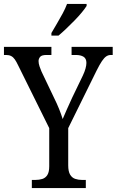

<svg xmlns="http://www.w3.org/2000/svg" viewBox="-24 -951 590 971"><path d="M137 0V-41H154Q174 -41 190 -46Q206 -51 215.5 -66Q225 -81 225 -110V-303L68 -620Q59 -639 51 -650.5Q43 -662 32.5 -667.5Q22 -673 7 -673H-4V-714H236V-673H211Q187 -673 179 -663.5Q171 -654 171 -642Q171 -630 176 -615Q181 -600 186 -589L249 -457Q264 -427 275 -399.5Q286 -372 293 -349Q301 -369 314 -397.5Q327 -426 341 -457L395 -569Q404 -588 408.5 -604.5Q413 -621 413 -633Q413 -655 398.5 -664Q384 -673 359 -673H338V-714H546V-673H537Q524 -673 513.5 -666Q503 -659 491.5 -642Q480 -625 465 -595L321 -303V-115Q321 -84 330.5 -68Q340 -52 356 -46.5Q372 -41 391 -41H410V0ZM236 -784Q250 -808 265 -833.5Q280 -859 293.5 -884Q307 -909 315 -931H414V-921Q406 -908 390 -888.5Q374 -869 353.5 -848Q333 -827 311.5 -806.5Q290 -786 272 -771H236Z"/></svg>

Font: Noto Serif Khmer Condensed
Style: Regular
Weight: 400
Width: 3
Designer: Danh Hong and the Monotype Design Team
Foundry: Monotype Imaging Inc.
Version: Version 2.004